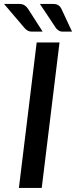

<svg xmlns="http://www.w3.org/2000/svg" viewBox="-50 -930 376 950"><path d="M156.5 0H43.5L131.5 -720H244.5ZM212 -910.5Q229 -910.5 238.8 -904Q248.5 -897.5 254 -886L306.5 -773.5H260Q248.5 -773.5 242 -777.8Q235.5 -782 228 -789.5L147.5 -910.5ZM44.5 -910.5Q61 -910.5 71.2 -904Q81.5 -897.5 89 -886L161 -773.5H107.5Q96.5 -773.5 88.8 -777.5Q81 -781.5 73 -789.5L-30 -910.5Z"/></svg>

Font: Lato SemiBold
Style: Italic
Weight: 600
Italic angle: -7°
Designer: Lukasz Dziedzic with Adam Twardoch and Botio Nikoltchev
Foundry: tyPoland Lukasz Dziedzic
Version: Version 2.015; 2015-08-06; http://www.latofonts.com/